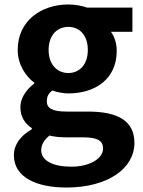

<svg xmlns="http://www.w3.org/2000/svg" viewBox="-20 -594 637 857"><path d="M276 243C463 243 580 157 580 44C580 -54 507 -96 372 -96H277C211 -96 189 -112 189 -142C189 -164 197 -177 213 -190C237 -182 263 -177 285 -177C405 -177 501 -241 501 -367C501 -402 490 -433 475 -452H571V-560H369C346 -568 316 -574 285 -574C166 -574 59 -503 59 -371C59 -306 95 -253 133 -225V-221C100 -197 71 -158 71 -116C71 -70 93 -41 122 -22V-17C71 12 42 52 42 99C42 198 144 243 276 243ZM285 -268C236 -268 197 -305 197 -371C197 -437 235 -474 285 -474C335 -474 372 -437 372 -371C372 -305 334 -268 285 -268ZM298 150C216 150 164 123 164 76C164 53 176 31 201 11C221 16 245 19 279 19H347C407 19 440 29 440 69C440 113 382 150 298 150Z"/></svg>

Font: Source Han Sans SC Bold
Style: Regular
Weight: 700
Designer: Ryoko NISHIZUKA (kana & ideographs); Paul D. Hunt (Latin, Greek & Cyrillic); Wenlong ZHANG (bopomofo); Sandoll Communica
Foundry: Adobe Systems Incorporated
Version: Version 1.001;PS 1.001;hotconv 1.0.78;makeotf.lib2.5.61930